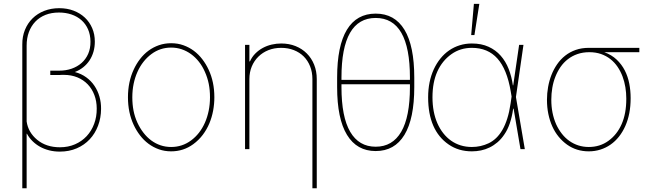

<svg xmlns="http://www.w3.org/2000/svg" viewBox="-20 -780 3417 1004"><path d="M289.8 -737.2Q330.6 -737.2 364.7 -724.3Q398.8 -711.3 423.5 -688.2Q448.2 -665.1 462 -633Q475.9 -600.9 475.9 -562.5Q475.9 -534.4 468.8 -509.6Q461.6 -484.7 448.2 -464.3Q434.7 -443.9 415.3 -428.4Q396 -413 371.4 -403.4Q405.2 -394.5 430.9 -375.7Q456.7 -356.9 473.9 -331.3Q491.1 -305.8 500 -274.9Q508.9 -244 508.5 -210.2Q508.2 -163.4 492.7 -122.5Q477.3 -81.7 449.2 -51.7Q421.2 -21.7 381.4 -4.4Q341.6 12.8 292.6 12.8Q263.5 12.8 237.4 6.2Q211.3 -0.4 189.3 -12.6Q167.3 -24.9 149.9 -42.1Q132.5 -59.3 120.7 -81L119.3 -80.3V204.5H96.6V-546.9Q96.2 -588.8 110.4 -623.8Q124.6 -658.7 150.2 -683.9Q175.8 -709.2 211.5 -723.2Q247.2 -737.2 289.8 -737.2ZM119.3 -541.2V-144.9Q127.5 -87.7 174.4 -49Q221.9 -9.9 293.3 -9.9Q336.6 -9.9 372.2 -25.4Q407.7 -40.8 433.1 -68Q458.5 -95.2 472.3 -132.3Q486.2 -169.4 485.8 -212.4Q485.8 -250.7 473.5 -283Q461.3 -315.3 438.9 -338.8Q416.5 -362.2 384.8 -375.4Q353 -388.5 313.9 -388.5H303.6Q299 -388.1 294.6 -388Q290.1 -387.8 285.5 -387.8H242.9V-410.5H289.8Q324.6 -410.5 354.4 -420.8Q384.2 -431.1 406.4 -450.6Q428.6 -470.2 441.1 -498.4Q453.5 -526.6 453.1 -562.5Q452.8 -598.7 440.2 -627.1Q427.6 -655.5 405.5 -674.9Q383.5 -694.2 353.5 -704.4Q323.5 -714.5 288.4 -714.5Q248.9 -714.5 217.7 -702.1Q186.4 -689.6 164.6 -666.7Q142.8 -643.8 131 -612Q119.3 -580.3 119.3 -541.2Z M679 -415.8Q692.8 -446 712.4 -471.4Q731.9 -496.8 756.7 -515.1Q781.6 -533.4 811.3 -543.7Q840.9 -554 875 -554Q909.1 -554 938.7 -543.5Q968.4 -533 993.3 -514.6Q1018.1 -496.1 1037.6 -470.7Q1057.2 -445.3 1071 -415.5Q1100.9 -351.6 1100.9 -271.3Q1100.9 -236.2 1094.5 -201.5Q1088.1 -166.9 1074.8 -134.9Q1061.4 -103 1040.5 -75.1Q1019.5 -47.2 990.4 -25.9Q939.3 11.4 875 11.4Q840.9 11.4 811.3 0.9Q781.6 -9.6 756.7 -28.1Q731.9 -46.5 712.4 -71.9Q692.8 -97.3 679 -127.1Q649.1 -191.1 649.1 -271.3Q649.1 -351.6 679 -415.8ZM698.5 -138.5Q712 -109.4 730.3 -85.8Q748.6 -62.1 771 -45.6Q793.3 -29.1 819.6 -20.2Q845.9 -11.4 875 -11.4Q932.9 -11.4 979 -45.5Q1002.1 -62.5 1020.4 -85.9Q1038.7 -109.4 1051.5 -138.3Q1064.3 -167.3 1071.2 -200.8Q1078.1 -234.4 1078.1 -271.3Q1078.1 -308.9 1071.6 -341.4Q1065 -373.9 1051.5 -404.1Q1038.7 -433.6 1020.2 -457Q1001.8 -480.5 979 -497Q956.3 -513.5 930 -522.4Q903.8 -531.2 875 -531.2Q817.5 -531.2 771.7 -497.2Q748.6 -480.1 730.1 -456.5Q711.6 -432.9 698.7 -403.9Q685.7 -375 678.8 -341.6Q671.9 -308.2 671.9 -271.3Q671.9 -233.7 678.3 -201.2Q684.7 -168.7 698.5 -138.5Z M1284.1 -545.5V-458.8H1286.9Q1297.6 -482.6 1315.2 -500.2Q1332.7 -517.8 1354.4 -529.5Q1376.1 -541.2 1400.7 -546.9Q1425.4 -552.6 1450.3 -552.6Q1491.5 -552.6 1525.6 -538.9Q1559.7 -525.2 1584.3 -500.5Q1609 -475.9 1622.7 -441.8Q1636.4 -407.7 1636.4 -366.5V204.5H1613.6V-366.5Q1613.6 -402.7 1601.7 -432.9Q1589.8 -463.1 1568.4 -484.6Q1546.9 -506 1516.7 -517.9Q1486.5 -529.8 1450.3 -529.8Q1414.1 -529.8 1383.7 -517.8Q1353.3 -505.7 1331.1 -483.8Q1308.9 -462 1296.5 -432.2Q1284.1 -402.3 1284.1 -366.5V0H1261.4V-545.5Z M1742.9 -324.6V-374.3Q1742.9 -540.1 1794 -624.5Q1845.2 -708.8 1944.6 -708.8Q2043.7 -708.8 2095 -624.5Q2146.3 -540.1 2146.3 -374.3V-324.6Q2146.3 -159.1 2094.8 -74.6Q2043.3 9.9 1944.6 9.9Q1846.2 9.9 1794.6 -74.6Q1742.9 -159.1 1742.9 -324.6ZM1765.6 -339.5V-324.6Q1765.6 -168.7 1811.3 -90.7Q1856.9 -12.8 1944.6 -12.8Q2032.3 -12.8 2077.9 -90.7Q2123.6 -168.7 2123.6 -324.6V-339.5ZM1765.6 -374.3V-362.2H2123.6V-374.3Q2123.6 -686.1 1944.6 -686.1Q1765.6 -686.1 1765.6 -374.3Z M2218.8 -271.3Q2218.8 -353 2248.2 -417.3Q2262.8 -448.9 2283.2 -474.1Q2303.6 -499.3 2329 -516.7Q2354.4 -534.1 2384.2 -543.3Q2414.1 -552.6 2447.4 -552.6Q2497.2 -552.6 2534.6 -535.5Q2572.1 -518.5 2598.2 -488.8Q2624.3 -459.2 2639.9 -419.4Q2655.5 -379.6 2661.9 -333.8H2663.7L2694.6 -545.5H2717.3L2677.9 -272.7L2724.4 0H2701.7L2665.8 -211.6H2663.4Q2651.3 -126.1 2617.9 -77.8Q2601.6 -53.3 2581.9 -36.4Q2562.1 -19.5 2540.3 -8.9Q2518.5 1.8 2495 6.6Q2471.6 11.4 2447.4 11.4Q2377.8 11.4 2326 -24.5Q2272.7 -61.1 2245.7 -122.9Q2218.8 -184.7 2218.8 -271.3ZM2241.5 -271.3Q2241.5 -194.2 2267 -135.7Q2279.8 -106.5 2297.9 -83.5Q2316.1 -60.4 2338.8 -44.4Q2361.5 -28.4 2388.8 -19.9Q2416.2 -11.4 2447.4 -11.4Q2494.3 -11.4 2535.9 -31.2Q2556.5 -41.2 2574.4 -58.2Q2592.3 -75.3 2607.1 -100.7Q2621.8 -126.1 2632.6 -160.3Q2643.5 -194.6 2649.9 -238.6L2655.2 -275.2L2650.6 -302.6Q2631 -418 2581.1 -473.9Q2531.2 -529.8 2447.4 -529.8Q2387.1 -529.8 2340.6 -496.8Q2292.6 -462.7 2267 -406.2Q2241.5 -349.8 2241.5 -271.3ZM2458.1 -759.9H2486.5L2460.9 -596.6H2443.9Z M2840.2 -259.2Q2840.2 -292.3 2846.1 -325.1Q2851.9 -358 2863.6 -388Q2875.4 -418 2893.3 -443.9Q2911.2 -469.8 2935.5 -489Q2959.9 -508.2 2990.6 -519Q3021.3 -529.8 3058.9 -529.8H3323.2V-507.1H3139.9Q3178.3 -493.3 3204.5 -468.4Q3230.8 -443.5 3247.2 -411.6Q3263.5 -379.6 3270.6 -342.7Q3277.7 -305.8 3277.7 -267.8V-265.6Q3277.7 -183.9 3250 -121.4Q3236.2 -90.2 3216.6 -65.5Q3197.1 -40.8 3172.6 -23.8Q3148.1 -6.7 3119.5 2.3Q3090.9 11.4 3058.9 11.4Q2995 11.4 2945.7 -23.4Q2921.2 -40.8 2901.5 -64.8Q2881.7 -88.8 2868.3 -118.6Q2854.8 -148.4 2847.5 -183.4Q2840.2 -218.4 2840.2 -257.8ZM2862.9 -259.2V-257.8Q2862.9 -187.9 2888.1 -130.3Q2900.9 -102.6 2918.3 -80.4Q2935.7 -58.2 2957.4 -43Q2979 -27.7 3004.6 -19.5Q3030.2 -11.4 3058.9 -11.4Q3117.2 -11.4 3161.2 -43.3Q3206.7 -76 3230.8 -131.2Q3255 -186.4 3255 -262.8V-264.9Q3255 -294.4 3250.2 -323.9Q3245.4 -353.3 3235.3 -380.3Q3225.1 -407.3 3209.5 -430.4Q3193.9 -453.5 3172.4 -470.5Q3150.9 -487.6 3123.4 -497.3Q3095.9 -507.1 3061.8 -507.1Q3027.7 -507.1 2999.6 -497.3Q2971.6 -487.6 2949.4 -470.3Q2927.2 -453.1 2911 -429.7Q2894.9 -406.2 2884.1 -378.7Q2873.2 -351.2 2868.1 -320.7Q2862.9 -290.1 2862.9 -259.2Z"/></svg>

Font: Inter P Thin
Style: Regular
Weight: 100
Designer: Rasmus Andersson
Foundry: rsms
Version: Version 3.018;git-588b23468